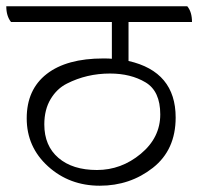

<svg xmlns="http://www.w3.org/2000/svg" viewBox="-45 -620 631 611"><path d="M364 -550V-426Q514 -392 514 -246Q514 -143 441.5 -86Q369 -29 272.5 -29Q176 -29 108 -90.5Q40 -152 40 -243.5Q40 -335 103.5 -384.5Q167 -434 284 -434Q302 -434 311 -433V-550H-10Q-25 -569 -25 -600H551Q566 -582 566 -550ZM305 -386Q231 -386 168 -354Q136 -338 116 -304.5Q96 -271 96 -224Q96 -156 141 -117.5Q186 -79 263.5 -79Q341 -79 403 -130.5Q465 -182 465 -256Q465 -330 418 -358Q371 -386 305 -386Z"/></svg>

Font: Karma Light
Style: Regular
Weight: 300
Designer: Joana Correia
Foundry: Indian Type Foundry
Version: Version 1.202;PS 1.0;hotconv 1.0.78;makeotf.lib2.5.61930; tt